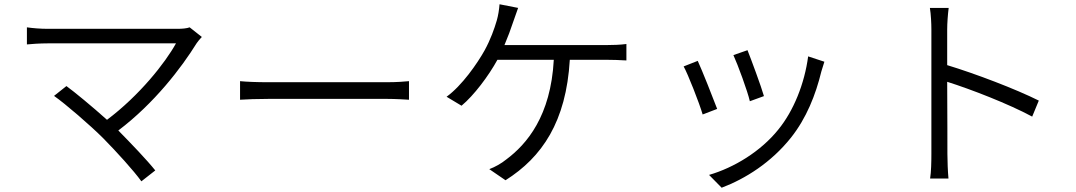

<svg xmlns="http://www.w3.org/2000/svg" viewBox="-20 -808 5040 899"><path d="M925 -635 868 -680C855 -675 834 -673 809 -673H205C170 -673 133 -676 106 -680V-600C125 -602 166 -605 205 -605H804C754 -514 633 -361 481 -247C412 -309 327 -379 291 -405L233 -359C286 -322 403 -221 463 -161C527 -96 606 -9 642 41L707 -10C667 -60 594 -136 534 -197C703 -325 829 -490 901 -606C907 -614 915 -625 925 -635Z M1104 -428V-341C1134 -343 1184 -345 1239 -345H1790C1835 -345 1875 -342 1895 -341V-428C1874 -426 1840 -423 1789 -423H1239C1182 -423 1133 -425 1104 -428Z M2406 -771 2319 -788C2317 -763 2313 -736 2306 -712C2295 -674 2277 -623 2249 -572C2215 -511 2143 -407 2071 -355L2141 -313C2199 -361 2268 -453 2309 -528H2573C2559 -265 2447 -133 2350 -61C2328 -43 2298 -26 2271 -16L2347 36C2518 -72 2631 -238 2648 -528H2821C2844 -528 2883 -527 2913 -525V-602C2885 -598 2846 -597 2821 -597H2342C2358 -635 2372 -672 2382 -703C2389 -724 2398 -749 2406 -771Z M3480 -573 3414 -550C3434 -507 3481 -379 3491 -334L3557 -358C3545 -401 3496 -533 3480 -573ZM3840 -519 3764 -544C3747 -416 3696 -289 3624 -201C3542 -99 3417 -23 3300 11L3359 71C3470 29 3591 -47 3684 -164C3756 -255 3799 -363 3826 -474C3830 -486 3834 -501 3840 -519ZM3247 -523 3181 -497C3200 -464 3255 -324 3270 -272L3338 -298C3319 -349 3266 -482 3247 -523Z M4341 -87C4341 -50 4340 -3 4335 28H4421C4418 -4 4416 -55 4416 -87C4416 -114 4416 -271 4415 -425C4526 -390 4704 -321 4813 -262L4844 -337C4736 -391 4547 -463 4415 -503C4415 -567 4415 -626 4415 -670C4415 -698 4418 -741 4422 -771H4334C4339 -741 4341 -697 4341 -670Z"/></svg>

Font: Source Han Sans JP Normal
Style: Regular
Weight: 350
Designer: Ryoko NISHIZUKA 西塚涼子 (kana, bopomofo & ideographs); Paul D. Hunt (Latin, Greek & Cyrillic); Sandoll Communications 산돌커뮤니
Foundry: Adobe
Version: Version 2.002;hotconv 1.0.116;makeotfexe 2.5.65601